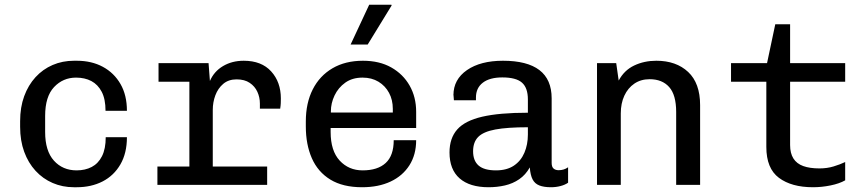

<svg xmlns="http://www.w3.org/2000/svg" viewBox="-20 -776 3640 806"><path d="M290 10Q242.5 10 201.2 -7.8Q160 -25.5 129.2 -59Q98.5 -92.5 81.5 -139Q64.5 -185.5 64.5 -243.5V-267.5Q64.5 -325.8 81.5 -372.1Q98.5 -418.5 129.1 -452Q159.8 -485.5 201 -503.2Q242.2 -521 290.8 -521H302.5Q364.5 -521 411.8 -495.5Q459 -470 485.9 -423.2Q512.8 -376.5 512.8 -311H423Q423 -360 407 -390.6Q391 -421.2 363.4 -435.8Q335.8 -450.2 299.2 -450.2Q244.5 -450.2 207 -410.5Q169.5 -370.8 169.5 -289.2V-221.8Q169.5 -142.5 206.4 -101.6Q243.2 -60.8 301.8 -60.8Q337.5 -60.8 365 -75.1Q392.5 -89.5 408.1 -120.2Q423.8 -151 423.8 -200H512.8Q512.8 -133.2 485.5 -86Q458.2 -38.8 410.8 -14.4Q363.2 10 302 10Z M775 0V-432.8H645.5V-511H855.5L861.2 -436Q878.5 -476.2 916.2 -498.6Q954 -521 1003.2 -521Q1077.8 -521 1118.4 -476.2Q1159 -431.5 1159 -362.5Q1159 -352 1158.6 -342.2Q1158.2 -332.5 1156.2 -319.8H1071V-341Q1071 -367.5 1060.4 -390.6Q1049.8 -413.8 1028.2 -428.2Q1006.8 -442.8 973 -442.8Q939.5 -442.8 917.2 -424Q895 -405.2 884.1 -376Q873.2 -346.8 873.2 -314.5V0ZM640.8 0V-76.8H1101.5V0Z M1500 10Q1419.5 10 1367 -22Q1314.5 -54 1289.1 -111.8Q1263.8 -169.5 1263.8 -245V-266Q1263.8 -343.5 1292.9 -400.8Q1322 -458 1375.9 -489.5Q1429.8 -521 1503.5 -521Q1572.8 -521 1622.5 -492.9Q1672.2 -464.8 1699.6 -416.6Q1727 -368.5 1727 -306.5V-238.8H1368V-221.8Q1368 -142.8 1406 -101.8Q1444 -60.8 1502.2 -60.8Q1565.5 -60.8 1599.1 -91.8Q1632.8 -122.8 1632.8 -187.5H1727Q1727 -126.5 1698.6 -82Q1670.2 -37.5 1619.5 -13.8Q1568.8 10 1500 10ZM1369 -303.5H1629V-319.2Q1629 -356.8 1613.2 -386.1Q1597.5 -415.5 1568.9 -432.9Q1540.2 -450.2 1502 -450.2Q1459 -450.2 1429.5 -429.1Q1400 -408 1384.5 -375.4Q1369 -342.8 1369 -308.5ZM1451.8 -589 1529.8 -756H1623.2L1624 -753L1523.5 -589Z M2031 10Q1952 10 1909.5 -27.1Q1867 -64.2 1867 -136Q1867 -195.8 1899.4 -232.5Q1931.8 -269.2 2004.1 -286Q2076.5 -302.8 2196 -302.8V-358.5Q2196 -407.2 2171.2 -429.1Q2146.5 -451 2088.5 -451Q2035.8 -451 2006.9 -428.9Q1978 -406.8 1978 -366.5V-355H1885.5Q1884.2 -370.8 1883.8 -375.9Q1883.2 -381 1883.2 -380.1Q1883.2 -379.2 1883.4 -377Q1883.5 -374.8 1883.5 -376.5Q1883.5 -442.5 1940.4 -481.8Q1997.2 -521 2091.5 -521Q2193 -521 2244.4 -481.8Q2295.8 -442.5 2295.8 -363.2V-92.2Q2295.8 -75.5 2303.8 -68.5Q2311.8 -61.5 2325.2 -61.5Q2347.8 -61.5 2364.8 -73.8V-9Q2352 0 2332.9 5Q2313.8 10 2293.2 10Q2263.2 10 2244.1 2.5Q2225 -5 2215.8 -22.9Q2206.5 -40.8 2204 -73.2Q2186.5 -42 2159.6 -23.6Q2132.8 -5.2 2099.8 2.4Q2066.8 10 2031 10ZM2062 -60.8Q2107.5 -60.8 2137.1 -80.6Q2166.8 -100.5 2181.4 -134.9Q2196 -169.2 2196 -211V-241.8Q2109.5 -241.8 2059.2 -232.4Q2009 -223 1987.5 -201.2Q1966 -179.5 1966 -141Q1966 -101.2 1989.2 -81Q2012.5 -60.8 2062 -60.8Z M2486.2 0V-511H2566.8L2577.2 -437.8Q2600.2 -481 2642.2 -501Q2684.2 -521 2735.2 -521Q2818.5 -521 2868.8 -473.9Q2919 -426.8 2919 -334.5V0H2818.5V-306Q2818.5 -377.5 2789.2 -410.5Q2760 -443.5 2707 -443.5Q2670.2 -443.5 2643 -425Q2615.8 -406.5 2600.9 -374.2Q2586 -342 2586 -299.8V0Z M3393 10Q3302.8 10 3249.9 -29.5Q3197 -69 3197 -159V-432.8H3048.8V-511H3200L3234.5 -674H3296.8V-511H3528V-432.8H3296.8V-167Q3296.8 -132.8 3310.6 -110.8Q3324.5 -88.8 3351.9 -78.9Q3379.2 -69 3420 -69Q3452 -69 3479.6 -77.4Q3507.2 -85.8 3528 -95.8V-19Q3503.8 -5.2 3466.6 2.4Q3429.5 10 3393 10Z"/></svg>

Font: Chivo Mono Medium
Style: Regular
Weight: 500
Monospace: yes
Designer: Hector Gatti
Foundry: Omnibus-Type
Version: Version 1.008